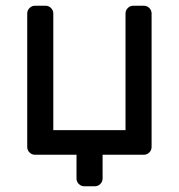

<svg xmlns="http://www.w3.org/2000/svg" viewBox="-20 -540 624 670"><path d="M338 83Q338 94 330 102Q322 110 311 110H274Q263 110 255 102Q247 94 247 83V0H102Q91 0 83 -8Q75 -16 75 -27V-493Q75 -504 83 -512Q91 -520 102 -520H139Q150 -520 158 -512Q166 -504 166 -493V-86H418V-493Q418 -504 426 -512Q434 -520 445 -520H482Q493 -520 501 -512Q509 -504 509 -493V-27Q509 -16 501 -8Q493 0 482 0H338Z"/></svg>

Font: Rubik
Style: Regular
Weight: 400
Designer: Hubert & Fischer
Foundry: Hubert & Fischer
Version: Version 1.100